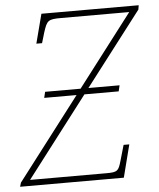

<svg xmlns="http://www.w3.org/2000/svg" viewBox="-87 -759 664 804"><g transform="rotate(-5 245.5 -357.0)"><path d="M-35 0H401L436 -137H412L393 -71C381 -30 377 -25 330 -25H9L267 -362H411L417 -387H286L523 -696L526 -714H117L85 -591H109L122 -635C138 -685 143 -689 199 -689H484L253 -387H104L98 -362H234L-30 -17Z"/></g></svg>

Font: Noto Serif SemiCondensed Thin
Style: Italic
Weight: 100
Width: 4
Italic angle: -12°
Designer: Monotype Design Team
Foundry: Monotype Imaging Inc.
Version: Version 2.013